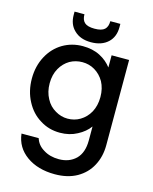

<svg xmlns="http://www.w3.org/2000/svg" viewBox="-146 -853 970 1219"><g transform="rotate(15 339.0 -243.0)"><path d="M297 -560C297 -560 297 -560 297 -560C249 -560 205 -548 166 -525C126 -501 95 -468 72 -425C49 -382 37 -333 37 -278C37 -278 37 -278 37 -278C37 -223 49 -173 72 -130C95 -86 126 -52 166 -28C205 -3 249 9 297 9C297 9 297 9 297 9C339 9 377 0 410 -18C443 -35 469 -57 488 -83C488 -83 488 9 488 9C488 9 488 9 488 9C488 62 474 103 446 131C417 159 380 173 334 173C334 173 334 173 334 173C295 173 261 164 233 146C204 129 186 106 177 77C177 77 64 77 64 77C64 77 64 77 64 77C71 137 99 184 148 219C197 254 259 272 334 272C334 272 334 272 334 272C390 272 438 261 479 238C519 215 550 184 571 144C592 105 603 60 603 9C603 9 603 -551 603 -551C603 -551 488 -551 488 -551C488 -551 488 -471 488 -471C488 -471 488 -471 488 -471C469 -496 444 -518 411 -535C378 -552 340 -560 297 -560ZM488 -276C488 -276 488 -276 488 -276C488 -238 480 -205 465 -177C449 -148 428 -127 403 -112C378 -97 350 -90 321 -90C321 -90 321 -90 321 -90C292 -90 265 -98 240 -113C214 -128 193 -149 178 -178C162 -207 154 -240 154 -278C154 -278 154 -278 154 -278C154 -316 162 -349 178 -377C193 -404 214 -425 239 -440C264 -454 292 -461 321 -461C321 -461 321 -461 321 -461C350 -461 378 -454 403 -439C428 -424 449 -403 465 -375C480 -347 488 -314 488 -276ZM490 -736C490 -736 490 -758 490 -758C490 -758 424 -758 424 -758C424 -758 424 -758 424 -758C424 -734 418 -716 405 -704C392 -692 370 -686 339 -686C339 -686 339 -686 339 -686C308 -686 286 -692 273 -704C260 -716 254 -734 254 -758C254 -758 189 -758 189 -758C189 -758 189 -737 189 -737C189 -737 189 -737 189 -737C189 -695 202 -661 229 -636C256 -610 292 -597 339 -597C339 -597 339 -597 339 -597C386 -597 423 -610 450 -635C477 -660 490 -694 490 -736Z"/></g></svg>

Font: Girnar Poppins
Style: Medium
Weight: 500
Designer: Ninad Kale (Devanagari), Jonny Pinhorn (Latin)
Foundry: Indian Type Foundry
Version: ""